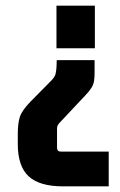

<svg xmlns="http://www.w3.org/2000/svg" viewBox="-20 -510 426 680"><path d="M181 -297H315V-253Q315 -235 313 -223Q311 -211 304.5 -200Q298 -189 283 -173L189 -73Q185 -68 183.5 -64Q182 -60 182 -54V13Q182 27 196 27H365V150H203Q120 150 81.5 114.5Q43 79 43 0V-35Q43 -72 50 -95Q57 -118 87 -149L163 -226Q174 -238 176.5 -247Q179 -256 180 -271ZM180 -490H316V-339H180Z"/></svg>

Font: Gemunu Libre ExtraLight ExtraBold
Style: Regular
Weight: 800
Version: Version 1.100